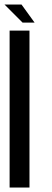

<svg xmlns="http://www.w3.org/2000/svg" viewBox="-43 -839 231 859"><path d="M-22.9 -818.8H53.2L111.8 -737.8H58.1ZM0 0V-702.1H88.9V0Z"/></svg>

Font: Favorite Color
Style: Regular
Weight: 400
Designer: Bryce Wilner
Version: Version 1.000;PS 1.0;hotconv 16.6.51;makeotf.lib2.5.65220 DE